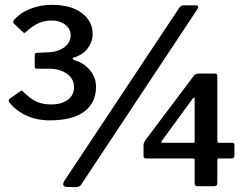

<svg xmlns="http://www.w3.org/2000/svg" viewBox="-20 -772 1024 796"><path d="M37 -688C34.3 -683.3 34.3 -679 37 -675L75 -639C77.7 -636.3 79.8 -635.2 81.5 -635.5C83.2 -635.8 85.3 -637.3 88 -640C105.3 -656 122.3 -667.8 139 -675.5C155.7 -683.2 173.7 -687 193 -687C216.3 -687 235.5 -681.2 250.5 -669.5C265.5 -657.8 273 -643.3 273 -626C273 -605.3 264 -588.5 246 -575.5C228 -562.5 205.3 -555.7 178 -555L134 -553C131.3 -553 129 -552.3 127 -551C125 -549.7 124 -547.7 124 -545V-495C124 -489.7 127.3 -487 134 -487H189C216.3 -486.3 239.5 -479.2 258.5 -465.5C277.5 -451.8 287 -433.3 287 -410C287 -388.7 278.5 -371.5 261.5 -358.5C244.5 -345.5 221.3 -339 192 -339C168 -339 147.5 -343 130.5 -351C113.5 -359 95 -373 75 -393C73 -397 69 -397 63 -393L21 -363C17.7 -359.7 16 -356.7 16 -354C16 -352.7 17 -350.3 19 -347C37.7 -323.7 61.5 -305.5 90.5 -292.5C119.5 -279.5 151.3 -273 186 -273C249.3 -273 297.2 -285.2 329.5 -309.5C361.8 -333.8 378 -368 378 -412C378 -438 369.7 -461 353 -481C336.3 -501 314.7 -515 288 -523C283.3 -525 281 -527 281 -529C281 -531.7 283.3 -533.3 288 -534C312 -541.3 330.7 -554 344 -572C357.3 -590 364 -609.7 364 -631C364 -667 348.8 -696.2 318.5 -718.5C288.2 -740.8 247 -752 195 -752C163 -752 133.2 -746.5 105.5 -735.5C77.8 -724.5 55 -708.7 37 -688ZM316 -6 799 -735C801 -738.3 802 -741 802 -743C802 -747.7 798.3 -750 791 -750H745C740.3 -750 736.5 -749.5 733.5 -748.5C730.5 -747.5 727.3 -745 724 -741L246 -21C243.3 -15.7 242 -11.7 242 -9C242 -1 247 3 257 3L293 4C303.7 4 311.3 0.7 316 -6ZM792.5 -465C789.5 -463.7 786.3 -461 783 -457L588 -198C579.3 -186.7 575 -177.7 575 -171V-126C575 -118.7 578.7 -115 586 -115H780C784.7 -115 787 -113.3 787 -110V-11C787 -3.7 790.7 0 798 0H867C876.3 0 881 -4.3 881 -13V-108C881 -112.7 883.3 -115 888 -115H941C944.3 -115 947 -116 949 -118C951 -120 952 -122.7 952 -126V-172C952 -177.3 948.3 -180 941 -180H887C883 -180 881 -182.3 881 -187V-457C881 -463.7 878 -467 872 -467H805C799.7 -467 795.5 -466.3 792.5 -465ZM781 -180H656C648.7 -180 647 -182.7 651 -188L778 -362C781.3 -366 783.7 -368 785 -368C786.3 -368 787 -365 787 -359V-184C787 -181.3 785 -180 781 -180Z"/></svg>

Font: Libre Franklin SemiBold
Style: Regular
Weight: 600
Designer: Pablo Impallari, Rodrigo Fuenzalida
Foundry: Impallari Type
Version: Version 1.002; ttfautohint (v1.5)